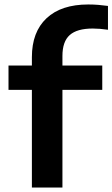

<svg xmlns="http://www.w3.org/2000/svg" viewBox="-20 -838 502 858"><path d="M122.5 0V-436.5H18V-545H122.5V-582.5Q122.5 -695 188 -756.5Q253.5 -818 374.5 -818Q399 -818 419.8 -816.2Q440.5 -814.5 462.5 -811.5V-705Q425.5 -710.5 394.5 -710.5Q324.5 -710.5 291.8 -681.5Q259 -652.5 259 -588V-545H437V-436.5H259V0Z"/></svg>

Font: Encode Sans Expanded SemiBold
Style: Regular
Weight: 600
Width: 7
Designer: Multiple Designers
Foundry: Impallari Type
Version: Version 3.000; ttfautohint (v1.8.3) -l 8 -r 50 -G 200 -x 14 